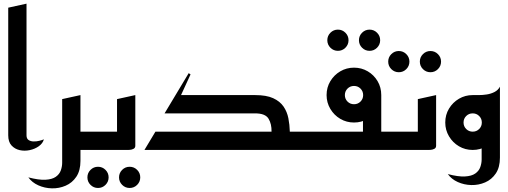

<svg xmlns="http://www.w3.org/2000/svg" viewBox="-20 -820 2779 1050"><path d="M220 -58Q214 -36 192.5 -20.5Q171 -5 142.5 1Q114 7 87.5 1Q61 -5 43 -24.5Q25 -44 25 -80V-778L125 -800V-80Q125 -62 136 -54.5Q147 -47 163 -46.5Q179 -46 195 -50Q211 -54 220 -58Z M394 0V-100H540V0ZM135 150Q192 165 228.5 163Q265 161 285 147Q305 133 312.5 112Q320 91 320 70V-278L420 -300V60Q420 113 397.5 146.5Q375 180 339 195.5Q303 211 263.5 210Q224 209 189.5 193.5Q155 178 135 150Z M689 208Q665 208 648 191Q631 174 631 150Q631 126 648 109Q665 92 689 92Q713 92 730 109Q747 126 747 150Q747 174 730 191Q713 208 689 208ZM516 208Q492 208 475 191Q458 174 458 150Q458 126 475 109Q492 92 516 92Q540 92 557 109Q574 126 574 150Q574 174 557 191Q540 208 516 208Z M500 0V-100H620V-278L720 -300V-23Q720 -11 710 -6Q700 -1 690 -0.5Q680 0 680 0Z M770 0 830 -100H1465Q1466 -142 1448.5 -171Q1431 -200 1375 -200H880L1012 -420L1022 -413L970 -300H1375Q1437 -300 1474 -283Q1511 -266 1530.5 -237.5Q1550 -209 1557 -173.5Q1564 -138 1565 -100H1685V0Z M2001 -542Q1977 -542 1960 -559Q1943 -576 1943 -600Q1943 -624 1960 -641Q1977 -658 2001 -658Q2025 -658 2042 -641Q2059 -624 2059 -600Q2059 -576 2042 -559Q2025 -542 2001 -542ZM1828 -542Q1804 -542 1787 -559Q1770 -576 1770 -600Q1770 -624 1787 -641Q1804 -658 1828 -658Q1852 -658 1869 -641Q1886 -624 1886 -600Q1886 -576 1869 -559Q1852 -542 1828 -542Z M2005 0V-100H2185V0ZM1645 0V-100H1965V-228L2065 -300V-23Q2065 -11 2055 -6Q2045 -1 2035 -0.5Q2025 0 2025 0ZM1916 -150Q1875 -150 1841 -170Q1807 -190 1786.5 -224.5Q1766 -259 1766 -300Q1766 -342 1786.5 -376Q1807 -410 1841 -430Q1875 -450 1916 -450Q1957 -450 1991 -430Q2025 -410 2045 -376Q2065 -342 2065 -300Q2065 -259 2045 -224.5Q2025 -190 1991 -170Q1957 -150 1916 -150ZM1916 -250Q1937 -250 1951.5 -264.5Q1966 -279 1966 -300Q1966 -321 1951.5 -335.5Q1937 -350 1916 -350Q1895 -350 1880.5 -335.5Q1866 -321 1866 -300Q1866 -279 1880.5 -264.5Q1895 -250 1916 -250Z M2334 -425Q2310 -425 2293 -442Q2276 -459 2276 -483Q2276 -507 2293 -524Q2310 -541 2334 -541Q2358 -541 2375 -524Q2392 -507 2392 -483Q2392 -459 2375 -442Q2358 -425 2334 -425ZM2161 -425Q2137 -425 2120 -442Q2103 -459 2103 -483Q2103 -507 2120 -524Q2137 -541 2161 -541Q2185 -541 2202 -524Q2219 -507 2219 -483Q2219 -459 2202 -442Q2185 -425 2161 -425Z M2145 0V-100H2265V-278L2365 -300V-23Q2365 -11 2355 -6Q2345 -1 2335 -0.5Q2325 0 2325 0Z M2429 132Q2486 147 2522.5 145Q2559 143 2579 129Q2599 115 2606.5 94Q2614 73 2614 52V-128L2714 -150V42Q2714 95 2691.5 128.5Q2669 162 2633 177.5Q2597 193 2557.5 192Q2518 191 2483.5 175.5Q2449 160 2429 132ZM2714 -150 2565 -300Q2578 -300 2599 -300Q2620 -300 2642.5 -303.5Q2665 -307 2684.5 -317Q2704 -327 2714 -346ZM2565 0Q2524 0 2490 -20Q2456 -40 2435.5 -74.5Q2415 -109 2415 -150Q2415 -192 2435.5 -226Q2456 -260 2490 -280Q2524 -300 2565 -300Q2606 -300 2640 -280Q2674 -260 2694 -226Q2714 -192 2714 -150Q2714 -109 2694 -74.5Q2674 -40 2640 -20Q2606 0 2565 0ZM2565 -100Q2586 -100 2600.5 -114.5Q2615 -129 2615 -150Q2615 -171 2600.5 -185.5Q2586 -200 2565 -200Q2544 -200 2529.5 -185.5Q2515 -171 2515 -150Q2515 -129 2529.5 -114.5Q2544 -100 2565 -100Z"/></svg>

Font: Reem Kufi
Style: Regular
Weight: 400
Designer: Khaled Hosny
Version: Version 1.6